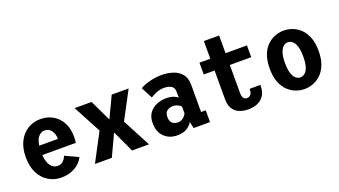

<svg xmlns="http://www.w3.org/2000/svg" viewBox="-58 -1131 2848 1615"><g transform="rotate(-20 1366.0 -323.0)"><path d="M278.5 11Q219 11 168 -19Q117 -49 86.2 -107.2Q55.5 -165.5 55.5 -250.5Q55.5 -334.5 85.5 -392.8Q115.5 -451 166.2 -481.5Q217 -512 279.5 -512Q341 -512 390 -484Q439 -456 467.8 -403.5Q496.5 -351 496.5 -277Q496.5 -258 495.2 -244.2Q494 -230.5 492.5 -222H192.5Q197.5 -157 222 -124.5Q246.5 -92 283.5 -92Q308 -92 324 -103Q340 -114 349.2 -128.5Q358.5 -143 362 -154.5L480 -99Q468 -73.5 442 -48Q416 -22.5 375.2 -5.8Q334.5 11 278.5 11ZM281 -410Q249.5 -410 226.2 -384.5Q203 -359 195 -305H362V-310.5Q362 -348.5 340.8 -379.2Q319.5 -410 281 -410Z M583 0 715.5 -251 583 -500H734.5L825 -310L915 -500H1066.5L934.5 -251L1066.5 0H915L825 -194L734 0Z M1318 11Q1248 11 1202.2 -33Q1156.5 -77 1156.5 -156.5Q1156.5 -212.5 1182.5 -247.5Q1208.5 -282.5 1249.2 -298.8Q1290 -315 1334 -315Q1374 -315 1401 -304Q1428 -293 1436.5 -283.5V-334.5Q1436.5 -371.5 1412.2 -387.2Q1388 -403 1349 -403Q1307 -403 1273.5 -388Q1240 -373 1224.5 -362L1171 -463.5Q1184.5 -473.5 1214 -484.8Q1243.5 -496 1282.8 -504Q1322 -512 1365.5 -512Q1416.5 -512 1463.8 -497Q1511 -482 1541.2 -446.5Q1571.5 -411 1571.5 -349V-105.5H1613V0H1467L1453 -60Q1444.5 -37.5 1410 -13.2Q1375.5 11 1318 11ZM1361 -90Q1382 -90 1397.8 -99.8Q1413.5 -109.5 1423.2 -122Q1433 -134.5 1436.5 -142.5V-203Q1429.5 -213 1408.8 -223.2Q1388 -233.5 1364 -233.5Q1335 -233.5 1312.8 -217.5Q1290.5 -201.5 1290.5 -162.5Q1290.5 -124 1309.8 -107Q1329 -90 1361 -90Z M1797.5 -140V-394.5H1700.5V-500H1797.5V-658.5H1934V-500H2125.5V-394.5H1934V-147Q1934 -112 1944.8 -97.5Q1955.5 -83 1975.5 -83Q1995.5 -83 2008.8 -98.5Q2022 -114 2022 -149H2118.5Q2118.5 -89.5 2095.5 -54.8Q2072.5 -20 2035.2 -5Q1998 10 1955.5 10Q1912.5 10 1876.5 -3.8Q1840.5 -17.5 1819 -50.2Q1797.5 -83 1797.5 -140Z M2457 11Q2418 11 2379.2 -3.5Q2340.5 -18 2308.5 -49.2Q2276.5 -80.5 2257.5 -130.2Q2238.5 -180 2238.5 -251Q2238.5 -321.5 2257.5 -371.2Q2276.5 -421 2308.5 -452Q2340.5 -483 2379.2 -497.5Q2418 -512 2457 -512Q2496.5 -512 2535.2 -497.5Q2574 -483 2606 -452Q2638 -421 2657.2 -371.2Q2676.5 -321.5 2676.5 -251Q2676.5 -180 2657.2 -130.2Q2638 -80.5 2606 -49.2Q2574 -18 2535.2 -3.5Q2496.5 11 2457 11ZM2457 -93.5Q2477.5 -93.5 2496.2 -107.8Q2515 -122 2526.8 -156.2Q2538.5 -190.5 2538.5 -251Q2538.5 -309.5 2526.8 -343.8Q2515 -378 2496.2 -392.8Q2477.5 -407.5 2457 -407.5Q2436.5 -407.5 2417.8 -392.8Q2399 -378 2387.2 -344Q2375.5 -310 2375.5 -251Q2375.5 -191 2387.5 -156.5Q2399.5 -122 2418 -107.8Q2436.5 -93.5 2457 -93.5Z"/></g></svg>

Font: Trispace SemiCondensed SemiBold
Style: Regular
Weight: 600
Width: 4
Designer: Tyler Finck
Foundry: Etcetera Type Company
Version: Version 1.210; ttfautohint (v1.8.3)